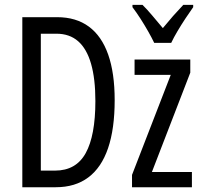

<svg xmlns="http://www.w3.org/2000/svg" viewBox="-20 -786 847 806"><path d="M461.4 -365.7Q461.4 -245.1 433.6 -163.8Q405.8 -82.5 350.8 -41.3Q295.9 0 213.9 0H73.7V-713.9H219.7Q299.3 -713.9 353 -674.3Q406.7 -634.8 434.1 -557.1Q461.4 -479.5 461.4 -365.7ZM380.4 -361.8Q380.4 -455.1 362.3 -518.1Q344.2 -581.1 308.1 -612.8Q272 -644.5 216.8 -644.5H151.4V-69.8H210.9Q299.3 -69.8 339.8 -143.3Q380.4 -216.8 380.4 -361.8ZM785.6 0H534.2V-51.8L696.8 -471.7H544.9V-536.1H778.8V-481L617.7 -64H785.6ZM627.4 -606Q616.7 -628.4 601.8 -654.5Q586.9 -680.7 570.1 -707Q553.2 -733.4 536.1 -755.9V-765.6H578.1Q596.7 -747.6 619.1 -720.9Q641.6 -694.3 663.6 -668Q688.5 -698.2 706.3 -718.5Q724.1 -738.8 749.5 -765.6H791V-755.9Q776.4 -735.4 759 -709.2Q741.7 -683.1 725.6 -656Q709.5 -628.9 698.7 -606Z"/></svg>

Font: Open Sans Condensed
Style: Regular
Weight: 400
Width: 3
Designer: Monotype Design Team
Foundry: Monotype Imaging Inc.
Version: Version 3.000